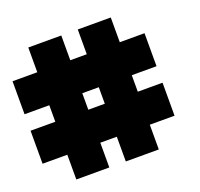

<svg xmlns="http://www.w3.org/2000/svg" viewBox="-163 -984 1427 1367"><g transform="rotate(-20 550.0 -300.0)"><path d="M1000 -362.5V-612.5H812.5V-800H562.5V-612.5H437.5V-800H187.5V-612.5H0V-362.5H187.5V-237.5H0V12.5H187.5V200H437.5V12.5H562.5V200H812.5V12.5H1000V-237.5H812.5V-362.5ZM562.5 -237.5H437.5V-362.5H562.5Z"/></g></svg>

Font: Kubos
Style: Regular
Weight: 400
Version: Version 001.000